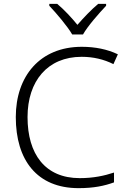

<svg xmlns="http://www.w3.org/2000/svg" viewBox="-20 -967 663 997"><path d="M355 -788H411C435 -831 494 -898 531 -937V-947H490C454 -917 414 -875 382 -838C352 -875 313 -917 277 -947H236V-937C273 -898 330 -831 355 -788ZM404 -672C464 -672 519 -659 569 -634L592 -685C538 -711 474 -724 405 -724C187 -724 62 -571 62 -359C62 -136 172 10 388 10C467 10 523 -2 572 -20V-71C521 -54 464 -42 394 -42C214 -42 123 -167 123 -359C123 -546 227 -672 404 -672Z"/></svg>

Font: Noto Sans Gurmukhi Light
Style: Regular
Weight: 300
Designer: Jelle Bosma - Monotype Design Team
Foundry: Monotype Imaging Inc.
Version: Version 2.004